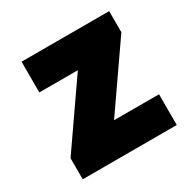

<svg xmlns="http://www.w3.org/2000/svg" viewBox="-121 -612 715 725"><g transform="rotate(-30 237.0 -250.0)"><path d="M40 0V-92L230 -366H62V-500H444V-408L254 -134H450V0Z"/></g></svg>

Font: Source Sans 3 Black
Style: Regular
Weight: 900
Designer: Paul D. Hunt
Foundry: Adobe
Version: Version 3.046;hotconv 1.0.118;makeotfexe 2.5.65603